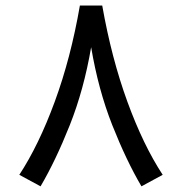

<svg xmlns="http://www.w3.org/2000/svg" viewBox="-20 -657 648 684"><path d="M264.6 -637.2H344.2Q377.4 -449.2 433.8 -294.7Q490.2 -140.1 559.6 -34.2L483.9 6.8Q430.2 -84.5 380.1 -210.9Q330.1 -337.4 304.7 -488.8Q278.8 -337.4 228.5 -210.9Q178.2 -84.5 124.5 6.8L48.8 -34.2Q118.2 -140.1 175 -294.7Q231.9 -449.2 264.6 -637.2Z"/></svg>

Font: Vazir WOL
Style: Regular-WOL
Weight: 400
Designer: Saber Rastikerdar
Foundry: Saber Rastikerdar
Version: Version 27.2.2